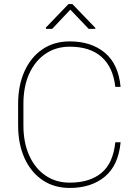

<svg xmlns="http://www.w3.org/2000/svg" viewBox="-20 -927 688 957"><path d="M554.7 -217.8H581.1Q570.3 -102.5 502.4 -46.4Q434.6 9.8 327.6 9.8Q249.5 9.8 191.7 -29.5Q133.8 -68.8 102.1 -139.2Q70.3 -209.5 70.3 -302.2V-408.7Q70.3 -501.5 102.1 -571.8Q133.8 -642.1 191.7 -681.4Q249.5 -720.7 327.6 -720.7Q434.6 -720.7 502.4 -664.3Q570.3 -607.9 581.1 -494.1H554.7Q543.9 -591.8 486.3 -643.1Q428.7 -694.3 327.6 -694.3Q258.8 -694.3 206.8 -658.9Q154.8 -623.5 125.7 -559.6Q96.7 -495.6 96.7 -409.7V-302.2Q96.7 -216.3 125.7 -151.9Q154.8 -87.4 206.8 -52Q258.8 -16.6 327.6 -16.6Q426.8 -16.6 485.4 -64.9Q543.9 -113.3 554.7 -217.8ZM340.8 -906.7 455.1 -788.1V-783.2H421.9L330.6 -878.9L240.2 -783.2H209V-790L321.3 -906.7Z"/></svg>

Font: Vazirmatn RD Thin
Style: Regular
Weight: 100
Designer: Saber Rastikerdar
Foundry: Saber Rastikerdar
Version: Version 32.102